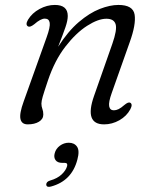

<svg xmlns="http://www.w3.org/2000/svg" viewBox="-20 -482 607 758"><path d="M91 -377.5Q79 -384 90.5 -404Q106.5 -430.5 136 -446.5Q165.5 -462.5 196.5 -462.5Q247.5 -462.5 247.5 -419Q247.5 -401 238.5 -374.8Q229.5 -348.5 209.5 -297.5Q248.5 -358.5 291 -394.8Q333.5 -431 374 -446.8Q414.5 -462.5 447.5 -462.5Q505.5 -462.5 511.5 -424Q517.5 -385.5 492 -315L421.5 -116Q408 -78.5 411 -62.5Q414 -46.5 429.5 -46.5Q438.5 -46.5 448.2 -51.2Q458 -56 471 -67.5Q486.5 -80.5 494 -76.5Q505 -70.5 494.5 -50.5Q480 -23.5 451.2 -7.2Q422.5 9 391 9Q312 9 351 -102.5L423.5 -309Q443 -364.5 436.5 -386.2Q430 -408 400 -408Q367.5 -408 323.8 -380Q280 -352 238 -297.8Q196 -243.5 169.5 -165Q153.5 -117.5 148.5 -100Q143.5 -82.5 143.5 -73Q143.5 -62 147.2 -52.2Q151 -42.5 151 -30Q151 -12 133.8 -1.5Q116.5 9 89.5 9Q65.5 9 60.8 -12.2Q56 -33.5 73.5 -81.5L164 -334.5Q179 -376 176.2 -392.2Q173.5 -408.5 157 -408.5Q140.5 -408.5 115.5 -386.5Q99 -373.5 91 -377.5ZM226 161Q207 161 199.2 150Q191.5 139 196 123Q200.5 105 216.5 93.2Q232.5 81.5 251.5 81.5Q273.5 81.5 284.2 97.2Q295 113 285.5 148Q263.5 232.5 181 254.5Q164 259 162.5 247Q162.5 235 178.5 230.5Q206.5 222.5 223.5 206.5Q240.5 190.5 245 173.5Q248 161 235.5 161Z"/></svg>

Font: Fraunces 9pt S050 Light
Style: Italic
Weight: 300
Italic angle: -16°
Version: Version 1.000; ttfautohint (v1.8.3)